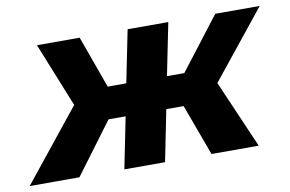

<svg xmlns="http://www.w3.org/2000/svg" viewBox="-112 -646 1136 753"><g transform="rotate(-10 455.5 -269.5)"><path d="M-50 0 177 -283 74 -539H244L319 -331H393L435 -539H597L555 -331H624L784 -539H961L745 -270L862 0H674L599 -204H530L489 0H327L368 -204H300L148 0Z"/></g></svg>

Font: Argentum Sans SemiBold
Style: Italic
Weight: 600
Italic angle: -11°
Designer: Julieta Ulanovsky (font), Cristiano Sobral (main changes and remaster)
Foundry: Julieta Ulanovsky (font), Cristiano Sobral (main changes and remaster)
Version: Version 2.007;June 15, 2022;FontCreator 14.0.0.2814 64-bit; 